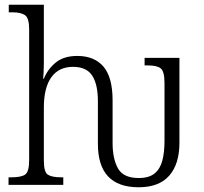

<svg xmlns="http://www.w3.org/2000/svg" viewBox="-20 -780 861 810"><path d="M565 10Q393 10 393 -173V-353Q393 -424 369 -461Q345 -498 288 -498Q228 -498 196.5 -454Q165 -410 165 -326V-102Q165 -54 182 -43Q199 -32 238 -32H247V0H16V-32H30Q69 -32 86 -43.5Q103 -55 103 -105V-656Q103 -704 85.5 -716Q68 -728 34 -728H17V-760H165V-514Q165 -495 164 -474Q163 -453 162 -448H165Q181 -488 215 -516Q249 -544 306 -544Q378 -544 416.5 -499Q455 -454 455 -356V-176Q455 -111 477.5 -70Q500 -29 565 -29Q609 -29 632.5 -48.5Q656 -68 665 -103Q674 -138 674 -185V-429Q674 -479 658 -491.5Q642 -504 605 -504H590V-536H737V-178Q737 -88 694 -39Q651 10 565 10Z"/></svg>

Font: Noto Serif SemiCondensed Light
Style: Regular
Weight: 300
Width: 4
Designer: Monotype Design Team
Foundry: Monotype Imaging Inc.
Version: Version 2.013